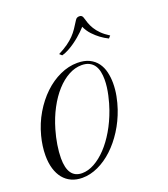

<svg xmlns="http://www.w3.org/2000/svg" viewBox="-168 -928 915 1044"><g transform="rotate(-20 289.0 -406.0)"><path d="M-3.9 -283.7Q13.2 -349.1 46.1 -404.8Q79.1 -460.4 121.8 -501.2Q164.6 -542 214.6 -564.9Q264.6 -587.9 315.4 -587.9Q356.4 -587.9 384.5 -574Q412.6 -560.1 429.7 -536.6Q446.8 -513.2 454.1 -482.4Q461.4 -451.7 461.4 -418Q461.4 -381.3 454.3 -344.7Q447.3 -308.1 436 -274.9Q415 -213.4 381.8 -161.4Q348.6 -109.4 307.9 -71.3Q267.1 -33.2 221.2 -12Q175.3 9.3 129.4 9.3Q94.7 9.3 67.1 -3.2Q39.6 -15.6 20.5 -39.1Q1.5 -62.5 -8.8 -96.4Q-19 -130.4 -19 -172.9Q-19 -199.7 -15.1 -227.8Q-11.2 -255.9 -3.9 -283.7ZM136.7 -15.1Q171.9 -15.1 208.3 -35.2Q244.6 -55.2 278.6 -91.1Q312.5 -127 341.8 -176.8Q371.1 -226.6 392.1 -286.1Q397.9 -302.2 403.6 -322.3Q409.2 -342.3 414.1 -364Q418.9 -385.7 421.9 -408.4Q424.8 -431.2 424.8 -452.6Q424.8 -476.1 420.4 -497.3Q416 -518.6 405.5 -534.2Q395 -549.8 377.2 -559.1Q359.4 -568.4 333 -568.4Q294.9 -568.4 257.6 -548.1Q220.2 -527.8 186.8 -491Q153.3 -454.1 126 -402.8Q98.6 -351.6 80.6 -289.6Q68.4 -248 61.8 -206.3Q55.2 -164.6 55.2 -130.4Q55.2 -15.1 136.7 -15.1ZM388.7 -808.6Q394 -817.4 400.1 -819.8Q406.2 -822.3 412.1 -822.3Q420.9 -822.3 425.5 -818.6Q430.2 -814.9 432.6 -808.1Q437.5 -791 443.6 -773.4Q449.7 -755.9 460.7 -737.8Q471.7 -719.7 489.5 -701.9Q507.3 -684.1 535.2 -666.5Q534.7 -666 533 -664.1Q531.2 -662.1 528.8 -659.7Q526.4 -656.7 523.4 -653.3Q500 -664.6 478.5 -680.7Q460 -694.3 440.4 -714.8Q420.9 -735.4 408.2 -763.2Q408.2 -763.2 402.3 -756.6Q396.5 -750 385.7 -739.7Q375 -729.5 360.4 -717Q345.7 -704.6 328.4 -692.4Q311 -680.2 292 -669.9Q272.9 -659.7 253.9 -654.3Q253.4 -654.3 251.2 -656Q249 -657.7 246.6 -660.2Q243.7 -662.6 239.7 -666.5Q272.5 -683.1 294.7 -699Q316.9 -714.8 333 -731.4Q349.1 -748 361.8 -766.8Q374.5 -785.6 388.7 -808.6Z"/></g></svg>

Font: Petit Formal Script
Style: Regular
Weight: 400
Version: Version 1.001; ttfautohint (v0.8) -G 200 -r 50